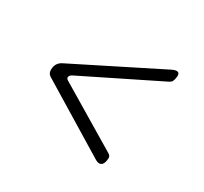

<svg xmlns="http://www.w3.org/2000/svg" viewBox="-105 -713 811 764"><g transform="rotate(30 300.0 -330.5)"><path d="M404 -101 89 -293Q78 -299 74.5 -308Q71 -317 73 -330Q75 -343 82 -352Q89 -361 102 -367L485 -559Q506 -570 515 -565Q524 -560 520 -540Q518 -529 514.5 -523.5Q511 -518 503 -514L159 -344Q148 -339 145.5 -330.5Q143 -322 154 -316L438 -146Q444 -142 446 -136.5Q448 -131 446 -120Q443 -100 432 -95Q421 -90 404 -101Z"/></g></svg>

Font: Maple Mono Thin
Style: Italic
Weight: 250
Italic angle: -10°
Monospace: yes
Designer: subframe7536
Version: Version 7.000